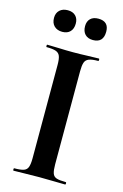

<svg xmlns="http://www.w3.org/2000/svg" viewBox="-123 -865 589 920"><g transform="rotate(15 171.0 -405.0)"><path d="M227 -81Q227 -52 232 -37Q237 -22 252 -17Q267 -12 298 -12Q301 -12 301 -6Q301 0 298 0Q272 0 240 -1Q208 -2 170 -2Q134 -2 101 -1Q68 0 42 0Q40 0 40 -6Q40 -12 42 -12Q73 -12 88.5 -17Q104 -22 109.5 -37Q115 -52 115 -81V-544Q115 -573 109.5 -587.5Q104 -602 88.5 -607.5Q73 -613 42 -613Q40 -613 40 -619Q40 -625 42 -625Q68 -625 101 -623.5Q134 -622 170 -622Q208 -622 240.5 -623.5Q273 -625 298 -625Q301 -625 301 -619Q301 -613 298 -613Q268 -613 252.5 -607Q237 -601 232 -586Q227 -571 227 -542ZM95 -703Q70 -703 55 -717.5Q40 -732 40 -758Q40 -782 55 -796Q70 -810 95 -810Q120 -810 134 -796Q148 -782 148 -758Q148 -732 134 -717.5Q120 -703 95 -703ZM247 -703Q222 -703 208 -717.5Q194 -732 194 -758Q194 -782 208 -795.5Q222 -809 247 -809Q299 -809 299 -758Q299 -703 247 -703Z"/></g></svg>

Font: Cormorant Infant Light
Style: Bold
Weight: 700
Version: Version 4.001